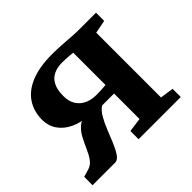

<svg xmlns="http://www.w3.org/2000/svg" viewBox="-136 -718 880 880"><g transform="rotate(-45 304.0 -278.0)"><path d="M3.5 0 4 -54.5 40.5 -65Q62.5 -71.5 76.8 -91.5Q91 -111.5 102.2 -137.5Q113.5 -163.5 127 -189Q140.5 -214.5 161.2 -232.2Q182 -250 215.5 -252.5L217 -238Q167.5 -240.5 130.2 -258.5Q93 -276.5 72.5 -306.5Q52 -336.5 52 -375Q52 -429.5 78.8 -470.2Q105.5 -511 160 -533.5Q214.5 -556 297.5 -556Q328 -556 358 -554Q388 -552 414.8 -550Q441.5 -548 461.5 -548H574V-495L510 -482.5V-62.5L575.5 -53V0H302V-53L370.5 -62.5V-227.5H293.5Q274.5 -216 259.5 -190.2Q244.5 -164.5 231.8 -132.5Q219 -100.5 206.8 -71Q194.5 -41.5 181.2 -21.5Q168 -1.5 152.5 0ZM307 -280Q317.5 -280 329.2 -280.2Q341 -280.5 352.2 -281.5Q363.5 -282.5 370.5 -283V-492Q363 -493 351.5 -494Q340 -495 327 -495.8Q314 -496.5 302 -496.5Q271 -496.5 247.5 -485.2Q224 -474 211 -449.2Q198 -424.5 198 -383.5Q198 -348.5 212.8 -325.5Q227.5 -302.5 252.5 -291.2Q277.5 -280 307 -280Z"/></g></svg>

Font: Merriweather 36pt
Style: Bold
Weight: 700
Designer: Eben Sorkin
Foundry: Eben Sorkin
Version: Version 2.100